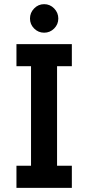

<svg xmlns="http://www.w3.org/2000/svg" viewBox="-20 -902 423 922"><path d="M59 0V-106H129V-584H59V-690H325V-584H254V-106H325V0ZM124 -813Q124 -841 144 -861.5Q164 -882 192 -882Q220 -882 240 -861.5Q260 -841 260 -813Q260 -785 240 -765Q220 -745 192 -745Q164 -745 144 -765Q124 -785 124 -813Z"/></svg>

Font: Radio Canada Condensed SemiBold
Style: Regular
Weight: 600
Width: 3
Designer: Charles Daoud, Etienne Aubert Bonn, Alexandre Saumier Demers, Jacques Le Bailly
Foundry: Radio-Canada
Version: Version 2.104; ttfautohint (v1.8.4.7-5d5b);gftools[0.9.28.de